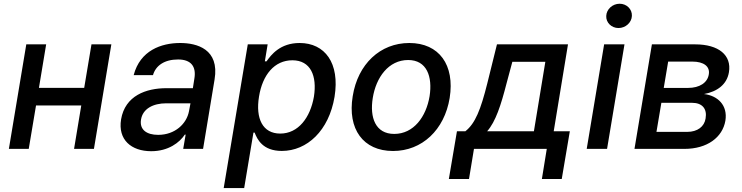

<svg xmlns="http://www.w3.org/2000/svg" viewBox="-20 -777 3871 1002"><path d="M220.9 -545.5H117.2L26.3 0H130L168 -226.6H404.1L366.5 0H470.2L561.1 -545.5H457.4L419.4 -318.5H183.2Z M769.2 12.1C859.4 12.1 917.6 -33.7 944.6 -74.6H948.9L936.1 0H1039.8L1099.8 -362.2C1126.4 -521 1007.1 -552.6 920.5 -552.6C821.7 -552.6 711.3 -513.8 677.6 -384.9H778.4C792.6 -435 838.4 -466.6 909.4 -466.6C977.6 -466.6 1004.3 -429.3 994.7 -369L986.5 -316.8H848.7C742.2 -316.8 632.8 -277.7 611.9 -154.1C594.5 -47.2 665.5 12.1 769.2 12.1ZM715.9 -152.7C724.8 -209.5 779.1 -237.9 848 -237.9H974.1L966.3 -196.7C954.2 -131.4 893.8 -73.2 805.4 -73.2C745.4 -73.2 707.4 -100.1 715.9 -152.7Z M1147.4 204.5H1254.3L1302.6 -84.9H1308.9C1322.4 -50.1 1350.9 10.7 1450.6 10.7C1582.7 10.7 1696.4 -95.2 1725.9 -271.7C1754.6 -448.5 1675.1 -552.6 1543.7 -552.6C1441.8 -552.6 1394.9 -490.8 1371.1 -457H1362.2L1376.8 -545.5H1273.1ZM1331.7 -272.7C1349.8 -386.7 1412.6 -462.4 1505.7 -462.4C1601.2 -462.4 1635.3 -381 1618.3 -272.7C1599.4 -163.4 1536.9 -79.9 1442.5 -79.9C1350.9 -79.9 1312.9 -158 1331.7 -272.7Z M2031.2 11C2182.5 11 2299.4 -99.1 2326.7 -265.6C2354.4 -437.9 2271.7 -552.6 2116.1 -552.6C1964.1 -552.6 1847.3 -442.5 1820.7 -274.9C1792.6 -103.7 1875 11 2031.2 11ZM1925.4 -266C1942.5 -372.9 2007.5 -463.8 2110.1 -463.8C2207.4 -463.8 2237.9 -377.5 2221.9 -274.9C2204.2 -168 2139.2 -78.1 2037.3 -78.1C1939.3 -78.1 1908.7 -163.7 1925.4 -266Z M2322.4 157.3H2427.6L2453.5 0H2833.5L2807.9 157.3H2911.6L2953.8 -92H2869.7L2944.2 -545.5H2573.5L2523.1 -342C2488.6 -204.5 2460.2 -132.8 2408.7 -92H2364.7ZM2522.4 -92C2566.8 -142.8 2594.1 -227.3 2623.6 -342L2653.8 -454.5H2826L2766.3 -92Z M3041.9 0H3148.1L3239 -545.5H3132.8ZM3143.8 -693.9C3142 -659.1 3171.2 -630.7 3207.7 -630.7C3244.7 -630.7 3276.3 -659.1 3277.7 -693.9C3279.5 -729 3250.4 -757.5 3213.8 -757.5C3176.8 -757.5 3145.2 -729 3143.8 -693.9Z M3291.2 0H3551.8C3671.2 0 3750.7 -60.4 3765.6 -147C3778.8 -228 3725.1 -278.1 3654.1 -286.2C3722.7 -299 3773.4 -335.6 3784.1 -399.9C3799 -489 3730.5 -545.5 3608 -545.5H3382.1ZM3405.9 -88.8 3431.5 -240.4H3592.3C3644.2 -240.4 3671.2 -209.9 3662.3 -158.7C3655.9 -116.1 3619.7 -88.8 3566.8 -88.8ZM3443.9 -318.2 3467 -455.6H3593C3653.1 -455.6 3686.4 -430 3679 -388.5C3672.2 -345.2 3630.7 -318.2 3571 -318.2Z"/></svg>

Font: Margiela Sans Medium
Style: Italic
Weight: 500
Italic angle: -9.39999°
Designer: Stefan Endress, Andreas Faust
Version: Version 1.100;FEAKit 1.0